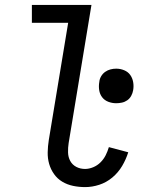

<svg xmlns="http://www.w3.org/2000/svg" viewBox="-20 -755 640 783"><path d="M327 8Q302 8 278 3Q254 -2 234 -14Q214 -26 200.5 -45Q187 -64 180.5 -86.5Q174 -109 174.5 -134Q175 -159 179 -184L258 -662H110V-735H353L260 -172Q257 -153 257.5 -133.5Q258 -114 266.5 -98.5Q275 -83 291 -74.5Q307 -66 327 -66Q343 -66 360 -73Q377 -80 390 -93Q403 -106 411 -122Q419 -138 424 -155L503 -134Q494 -105 478 -78Q462 -51 438 -31Q414 -11 385 -1.5Q356 8 327 8ZM454 -334Q437 -334 421.5 -340Q406 -346 396.5 -358.5Q387 -371 384.5 -387.5Q382 -404 385 -421Q386 -433 392.5 -444Q399 -455 409 -462Q419 -469 430.5 -472Q442 -475 454 -475Q471 -475 486.5 -468.5Q502 -462 511 -449.5Q520 -437 523 -420.5Q526 -404 523 -387Q521 -375 515 -364Q509 -353 499 -346Q489 -339 477 -336.5Q465 -334 454 -334Z"/></svg>

Font: Iosevka Slab Extended
Style: Italic
Weight: 400
Width: 7
Italic angle: -9°
Monospace: yes
Designer: Belleve Invis
Foundry: Belleve Invis
Version: Version 11.1.0; ttfautohint (v1.8.3)